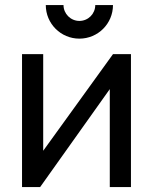

<svg xmlns="http://www.w3.org/2000/svg" viewBox="-20 -760 622 780"><path d="M512 -540H439L155.5 -147.5V-540H69.5V0H143L426 -398V0H512ZM166 -739.5C166 -664 227 -603 302.5 -603C378 -603 439 -664 439 -739.5H367C367 -704 338.5 -675 302.5 -675C267 -675 238 -704 238 -739.5Z"/></svg>

Font: Eudonet Medium
Style: Regular
Weight: 500
Designer: Mikhail Sharanda
Foundry: Mikhail Sharanda
Version: Version 4.503;Glyphs 3.1.2 (3151)